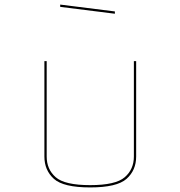

<svg xmlns="http://www.w3.org/2000/svg" viewBox="-20 -897 786 839"><path d="M174 -630H184V-213Q184 -157 223.5 -122.5Q263 -88 374 -88Q485 -88 525 -122.5Q565 -157 565 -213V-630H575V-213Q575 -153 533 -115.5Q491 -78 374 -78Q257 -78 215.5 -115.5Q174 -153 174 -213ZM243 -867V-877L482 -847V-837Z"/></svg>

Font: Bungee Hairline
Style: Regular
Weight: 400
Designer: David Jonathan Ross
Foundry: David Jonathan Ross
Version: Version 1.000;PS 1.0;hotconv 1.0.72;makeotf.lib2.5.5900